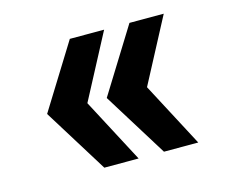

<svg xmlns="http://www.w3.org/2000/svg" viewBox="-70 -621 740 622"><g transform="rotate(-15 300.0 -310.0)"><path d="M209 -94H324L210 -310L324 -526H209L75 -310ZM409 -94H524L410 -310L524 -526H409L275 -310Z"/></g></svg>

Font: CommitMono
Style: 700Regular
Weight: 700
Monospace: yes
Designer: Eigil Nikolajsen
Foundry: Eigil Nikolajsen
Version: Version 1.143